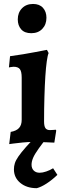

<svg xmlns="http://www.w3.org/2000/svg" viewBox="-20 -729 332 986"><path d="M168.8 237.4Q117.1 237.4 84.3 210.3Q51.5 183.2 51.5 140.5Q51.5 124.3 56.3 109.2Q61.1 94.1 74.5 74.6Q87.8 55 113.2 26.3Q138.7 -2.5 179.5 -46.1H239.6Q201.1 2.5 179.7 32.4Q158.2 62.4 150.1 81.4Q142 100.5 142 116.9Q142 135.7 153.3 146.9Q164.5 158.1 183.8 158.1Q198.6 158.1 217.6 151.6Q236.7 145.1 252.7 135.1L274.7 169Q247.5 195.2 219.4 213.4Q191.4 231.6 168.8 237.4ZM27.3 11.1 34.9 -51.6Q64.5 -56.8 77.9 -71.9Q91.4 -86.9 91.4 -113.8V-330.4Q91.4 -361.6 82.1 -373.9Q72.9 -386.2 49.4 -386.2Q43.2 -386.2 34.5 -384.4Q25.8 -382.7 25.8 -382.7L31.6 -440.4Q65.6 -444.9 99.2 -450.5Q132.8 -456.2 160.4 -461.4Q187.9 -466.6 204.5 -469.8Q221.1 -473 221.1 -473L229.7 -456.5Q224.8 -446.1 220.3 -414.7Q215.8 -383.4 212.8 -336.6Q209.8 -289.8 208.1 -230.6Q206.3 -171.4 206.3 -105.2Q206.3 -81.6 213.1 -71.3Q220 -60.9 236.8 -60.9Q244.9 -60.9 255.6 -61.9Q266.4 -62.9 266.4 -62.9L268.8 -58.5L259 3.5Q259 3.5 247.8 3Q236.6 2.5 219.5 1.7Q202.4 1 183.5 0.5Q164.6 0 149.3 0Q124.6 0 96.1 2.8Q67.6 5.5 47.5 8.3Q27.3 11.1 27.3 11.1ZM140.6 -558.5Q106.1 -558.5 88.7 -578.4Q71.3 -598.2 71.3 -629.4Q71.3 -664.2 93 -686.5Q114.7 -708.7 149.7 -708.7Q182.7 -708.7 200.6 -688.9Q218.5 -669.1 218.5 -637.8Q218.5 -603 197.3 -580.8Q176 -558.5 140.6 -558.5Z"/></svg>

Font: Alegreya
Style: Regular
Weight: 400
Designer: Juan Pablo del Peral
Foundry: Huerta Tipografica
Version: Version 2.009